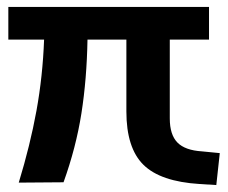

<svg xmlns="http://www.w3.org/2000/svg" viewBox="-20 -525 658 553"><path d="M613 -84 603 8 555 5Q442 -2 393 -50.5Q344 -99 344 -204V-411H232Q230 -297 214.5 -198.5Q199 -100 163 0L34 1Q67 -107 85 -206Q103 -305 107 -411H4V-505H582V-411H469V-184Q469 -137 491 -114.5Q513 -92 562 -89Z"/></svg>

Font: Muli
Style: Bold
Weight: 700
Designer: Vernon Adams
Foundry: Vernon Adams
Version: Version 2.001